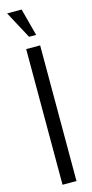

<svg xmlns="http://www.w3.org/2000/svg" viewBox="-163 -1138 566 1175"><g transform="rotate(-15 120.0 -550.5)"><path d="M75.7 0V-859.4H164.1V0ZM112.3 -927.7 19.5 -1100.6H111.3L157.2 -927.7Z"/></g></svg>

Font: AntonioLight
Style: Regular
Weight: 300
Designer: Vernon Adams
Foundry: Vernon Adams
Version: Version 1.002